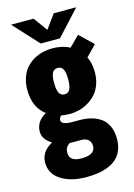

<svg xmlns="http://www.w3.org/2000/svg" viewBox="-132 -759 714 1026"><g transform="rotate(-15 225.0 -245.5)"><path d="M396.5 -691 269.5 -553H163L36 -691H160.5L216.5 -614.5L272 -691ZM216.5 -149Q192 -149 169 -153.5Q157.5 -143 157.5 -129.5Q157.5 -104 219.5 -104H257.5Q293 -104 322 -96.2Q351 -88.5 374.8 -71.8Q398.5 -55 411.8 -25.2Q425 4.5 425 44.5Q425 79 414 106Q403 133 384.2 150.5Q365.5 168 338.5 179.2Q311.5 190.5 281.2 195.2Q251 200 215 200Q129.5 200 75.2 165Q21 130 21 68Q21 8.5 84.5 -26.5Q36 -56.5 36 -98.5Q36 -155 93.5 -187Q29.5 -235 29.5 -331Q29.5 -368 40 -398.5Q50.5 -429 68.2 -449.8Q86 -470.5 110.2 -484.8Q134.5 -499 161.2 -505.5Q188 -512 216.5 -512Q269 -512 312 -490.5L367.5 -546.5L442 -475L385 -416.5Q403 -379 403 -331Q403 -294 391.8 -263Q380.5 -232 361.8 -211.5Q343 -191 318.5 -176.5Q294 -162 268.2 -155.5Q242.5 -149 216.5 -149ZM255.5 -331Q255.5 -367.5 246.5 -385.5Q237.5 -403.5 216.5 -403.5Q195 -403.5 186.2 -385.8Q177.5 -368 177.5 -331Q177.5 -294 186.5 -275.8Q195.5 -257.5 216.5 -257.5Q237.5 -257.5 246.5 -275.8Q255.5 -294 255.5 -331ZM149 48.5Q149 96.5 215.5 96.5Q291.5 96.5 291.5 48Q291.5 26 277.8 13.5Q264 1 238.5 1H175Q149 16 149 48.5Z"/></g></svg>

Font: League Mono Condensed
Style: Bold
Weight: 700
Width: 1
Designer: Tyler Finck
Foundry: The League of Moveable Type / Tyler Finck
Version: Version 2.210